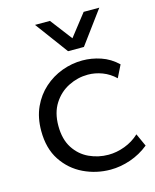

<svg xmlns="http://www.w3.org/2000/svg" viewBox="-114 -824 738 913"><g transform="rotate(-15 255.0 -367.0)"><path d="M317 11.5Q247 11.5 184.8 -18.2Q122.5 -48 83.8 -106.5Q45 -165 45 -251.5Q45 -317 68.2 -367.8Q91.5 -418.5 130.8 -453.5Q170 -488.5 219.2 -506.8Q268.5 -525 320 -525Q365.5 -525 410.2 -510Q455 -495 491.5 -460L461.5 -399.5Q433.5 -426.5 398.5 -439.8Q363.5 -453 328 -453Q278 -453 232.5 -430.2Q187 -407.5 158.5 -363Q130 -318.5 130 -254Q130 -187.5 158 -144.2Q186 -101 230.8 -80.2Q275.5 -59.5 325.5 -59.5Q366 -59.5 406.5 -74.8Q447 -90 478 -119L506.5 -56Q465 -22.5 415.5 -5.5Q366 11.5 317 11.5ZM266.5 -585 147 -746.5H220.5L302.5 -639L386.5 -746.5H463.5L344.5 -585Z"/></g></svg>

Font: Mooli
Style: Regular
Weight: 400
Designer: Vernon Adams
Foundry: Vernon Adams
Version: Version 1.000; ttfautohint (v1.8.4.7-5d5b);gftools[0.9.33]